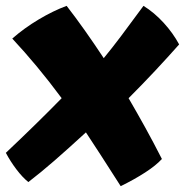

<svg xmlns="http://www.w3.org/2000/svg" viewBox="-44 -581 633 657"><path d="M510 -37Q490 -15 453 9Q416 33 369 56Q328 -8 301 -50Q274 -92 250 -128Q189 -72 142.5 -31.5Q96 9 53 42Q33 26 12.5 -1Q-8 -28 -24 -58Q31 -110 78 -156Q125 -202 167 -245Q124 -303 82 -353.5Q40 -404 -2 -449Q39 -485 88.5 -514.5Q138 -544 184 -561Q215 -521 246.5 -476.5Q278 -432 311 -382Q339 -416 369.5 -456.5Q400 -497 447 -561Q484 -538 516 -503Q548 -468 569 -429Q530 -385 487 -339Q444 -293 396 -245Q424 -197 452.5 -145.5Q481 -94 510 -37Z"/></svg>

Font: Atma
Style: Bold
Weight: 700
Designer: Gregori Vincens, Jeremie Hornus, Riccardo Olocco, Yoann Minet.
Foundry: black foundry
Version: Version 1.102;PS 1.100;hotconv 1.0.86;makeotf.lib2.5.63406